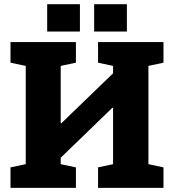

<svg xmlns="http://www.w3.org/2000/svg" viewBox="-20 -916 833 936"><path d="M31.2 0V-100.1L105.5 -115.7V-594.7L31.2 -610.4V-710.9H350.1V-610.4L275.9 -594.7V-315.9L278.8 -314.9L531.2 -558.6V-594.7L458 -610.4V-710.9H776.9V-610.4L703.6 -594.7V-115.7L776.9 -100.1V0H458V-100.1L531.2 -115.7V-390.1L528.3 -391.1L275.9 -147V-115.7L350.1 -100.1V0ZM439 -762.2V-895.5H598.6V-762.2ZM210 -762.2V-895.5H369.6V-762.2Z"/></svg>

Font: Roboto Slab Black
Style: Regular
Weight: 900
Designer: Google
Version: Version 2.000; ttfautohint (v1.8.1.43-b0c9)